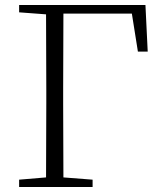

<svg xmlns="http://www.w3.org/2000/svg" viewBox="-20 -743 643 763"><path d="M56 -694V-723H558L567 -538H528L504 -689H232Q231 -540 231 -390V-332Q231 -185 232 -38L348 -29V0H56V-29L163 -38Q164 -185 164 -332V-390Q164 -539 163 -686Z"/></svg>

Font: Minh Nguyen ExtraLight
Style: Regular
Weight: 250
Designer: Ryoko NISHIZUKA 西塚涼子 (kana & ideographs); Frank Grießhammer (Latin, Greek & Cyrillic); Wenlong ZHANG 张文龙 (bopomofo); San
Foundry: Adobe
Version: Version 1.100;July 7, 2023;FontCreator 14.0.0.2814 64-bit